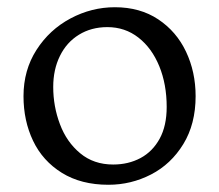

<svg xmlns="http://www.w3.org/2000/svg" viewBox="-20 -501 606 531"><path d="M45 -235Q45 -307 80.9 -363Q116.8 -419 175 -450Q233.2 -481 297.8 -481Q367.2 -481 417.6 -447.5Q468 -414 494.5 -358Q521 -302 521 -235Q521 -158 487 -102.5Q453 -47 397.8 -18.5Q342.5 10 279.8 10Q204.2 10 151.1 -23Q98 -56 71.5 -111.5Q45 -167 45 -235ZM441 -205.2Q441 -267.8 420.5 -317.9Q400 -368 362.9 -397Q325.8 -426 276.8 -426Q232.5 -426 198.4 -405Q164.2 -384 145.8 -346.4Q127.2 -308.8 127.2 -260.5Q127.2 -206.8 145.8 -157.5Q164.2 -108.2 201.8 -77.1Q239.2 -46 293 -46Q335.2 -46 368.8 -64Q402.2 -82 421.6 -117.5Q441 -153 441 -205.2Z"/></svg>

Font: TMT Limkin
Style: Regular
Weight: 400
Designer: Gabriel Drozdov
Version: Version 1.000;Glyphs 3.1.2 (3151)